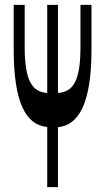

<svg xmlns="http://www.w3.org/2000/svg" viewBox="-20 -765 430 785"><path d="M173 -745V-385C113 -389 81 -432 81 -572V-745H36V-562C36 -346 86 -253 173 -246V0H217V-245C303 -253 354 -345 354 -562V-745H309V-572C309 -432 278 -389 217 -385V-745Z"/></svg>

Font: 寒蝉无机体 CompactMedium
Style: Regular
Weight: 500
Width: 3
Designer: ChillTanhei {Warren2060}; 
Source Han Sans {Ryoko NISHIZUKA 西塚涼子 (kana, bopomofo & ideographs); Paul D. Hunt (Latin, Gre
Foundry: ChillType&Adobe
Version: Version 1.000;Glyphs 3.1.1 (3135)